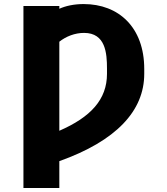

<svg xmlns="http://www.w3.org/2000/svg" viewBox="-20 -737 832 956"><path d="M275.4 -707H96.7V199.2H275.4V65.4C558.1 -35.2 698.2 -184.6 698.2 -369.1V-393.6C698.2 -600.6 571.3 -716.8 396.5 -716.8C348.1 -716.8 306.6 -707.5 275.4 -693.4ZM275.4 -85.9V-529.3C308.6 -555.7 353 -573.2 398.4 -573.2C505.9 -573.2 512.7 -471.7 512.7 -395.5V-369.1C512.7 -241.7 431.6 -153.8 275.4 -85.9Z"/></svg>

Font: Pretendard Black
Style: Regular
Weight: 900
Designer: Base glyphs from Inter by Rasmus Andersson; Hangeul glyphs from Noto Sans CJK(Source Han Sans) by Jang Soo-young and Kan
Foundry: Kil Hyung-jin
Version: Version 1.309;Glyphs 3.2 (3225)